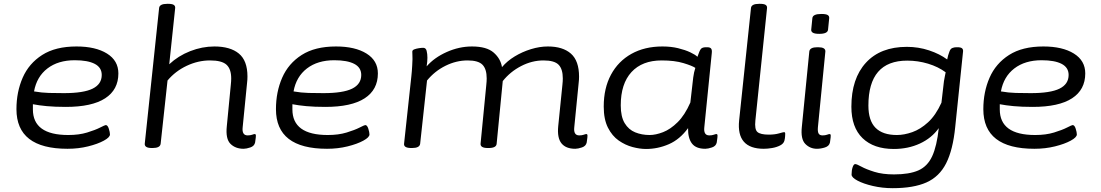

<svg xmlns="http://www.w3.org/2000/svg" viewBox="-20 -772 5756 1004"><path d="M333 6Q66 6 66 -201Q66 -291 98.5 -365.5Q131 -440 200.5 -484.5Q270 -529 380 -529Q480 -529 539.5 -492Q599 -455 599 -388Q599 -303 530 -258Q461 -213 324 -213Q267 -213 224.5 -217Q182 -221 152 -227Q152 -221 152 -214.5Q152 -208 152 -200Q152 -66 337 -66Q393 -66 435.5 -79Q478 -92 503.5 -105Q529 -118 533 -118Q543 -118 549 -99Q555 -80 555 -69Q555 -54 523 -36.5Q491 -19 440.5 -6.5Q390 6 333 6ZM314 -285Q417 -285 464.5 -308.5Q512 -332 512 -380Q512 -419 475.5 -438Q439 -457 371 -457Q284 -457 228 -414Q172 -371 158 -294Q198 -287 236 -286Q274 -285 314 -285Z M1254 6Q1211 6 1185 -20Q1159 -46 1166 -112L1187 -329Q1188 -338 1188.5 -346.5Q1189 -355 1189 -362Q1189 -411 1164.5 -433.5Q1140 -456 1078 -456Q1016 -456 956.5 -428Q897 -400 856 -351L820 -20Q817 2 778 2H774Q735 2 737 -21L812 -730Q814 -752 855 -752H859Q880 -752 888.5 -746.5Q897 -741 896 -730L865 -436Q912 -480 974.5 -504.5Q1037 -529 1101 -529Q1184 -529 1229 -492Q1274 -455 1274 -372Q1274 -364 1273.5 -355.5Q1273 -347 1272 -339L1249 -107Q1244 -64 1275 -64Q1289 -64 1298.5 -67.5Q1308 -71 1312 -71Q1318 -71 1318 -63Q1318 -62 1317.5 -53Q1317 -44 1314 -27Q1310 -8 1289 -1Q1268 6 1254 6Z M1690 6Q1423 6 1423 -201Q1423 -291 1455.5 -365.5Q1488 -440 1557.5 -484.5Q1627 -529 1737 -529Q1837 -529 1896.5 -492Q1956 -455 1956 -388Q1956 -303 1887 -258Q1818 -213 1681 -213Q1624 -213 1581.5 -217Q1539 -221 1509 -227Q1509 -221 1509 -214.5Q1509 -208 1509 -200Q1509 -66 1694 -66Q1750 -66 1792.5 -79Q1835 -92 1860.5 -105Q1886 -118 1890 -118Q1900 -118 1906 -99Q1912 -80 1912 -69Q1912 -54 1880 -36.5Q1848 -19 1797.5 -6.5Q1747 6 1690 6ZM1671 -285Q1774 -285 1821.5 -308.5Q1869 -332 1869 -380Q1869 -419 1832.5 -438Q1796 -457 1728 -457Q1641 -457 1585 -414Q1529 -371 1515 -294Q1555 -287 1593 -286Q1631 -285 1671 -285Z M2988 6Q2939 6 2916 -22.5Q2893 -51 2899 -112L2921 -329Q2922 -338 2922.5 -346.5Q2923 -355 2923 -362Q2923 -411 2901 -433.5Q2879 -456 2822 -456Q2762 -456 2705 -426.5Q2648 -397 2609 -348L2577 -20Q2575 2 2535 2H2531Q2491 2 2493 -21L2523 -329Q2524 -338 2524.5 -346.5Q2525 -355 2525 -362Q2525 -411 2503 -433.5Q2481 -456 2425 -456Q2366 -456 2309.5 -428Q2253 -400 2213 -351L2177 -20Q2174 2 2135 2H2131Q2090 2 2093 -21L2131 -373Q2134 -400 2135.5 -429Q2137 -458 2137 -463Q2137 -477 2136.5 -486Q2136 -495 2136 -502Q2136 -510 2146.5 -514Q2157 -518 2170.5 -520Q2184 -522 2193 -522Q2207 -522 2211 -506Q2215 -490 2215 -470Q2215 -450 2211 -425Q2251 -471 2316 -500Q2381 -529 2448 -529Q2525 -529 2561.5 -497Q2598 -465 2605 -421Q2632 -453 2671.5 -477Q2711 -501 2756.5 -515Q2802 -529 2845 -529Q2923 -529 2965.5 -491.5Q3008 -454 3008 -371Q3008 -364 3007.5 -355.5Q3007 -347 3006 -339L2983 -107Q2978 -64 3009 -64Q3023 -64 3032.5 -67.5Q3042 -71 3046 -71Q3052 -71 3052 -63Q3052 -62 3051.5 -53Q3051 -44 3048 -27Q3044 -8 3023 -1Q3002 6 2988 6Z M3358 7Q3326 7 3288 -3Q3250 -13 3215.5 -37Q3181 -61 3159 -104.5Q3137 -148 3137 -215Q3137 -311 3175 -381.5Q3213 -452 3282 -490.5Q3351 -529 3444 -529Q3489 -529 3526 -520Q3563 -511 3589.5 -498.5Q3616 -486 3627 -475Q3638 -508 3645.5 -516.5Q3653 -525 3672 -525H3678Q3693 -525 3698.5 -518Q3704 -511 3702 -494L3663 -107Q3658 -64 3689 -64Q3703 -64 3712.5 -67.5Q3722 -71 3726 -71Q3732 -71 3732 -63Q3732 -62 3731.5 -53Q3731 -44 3728 -27Q3724 -8 3703 -1Q3682 6 3668 6Q3619 6 3598 -22Q3577 -50 3578 -102Q3535 -43 3477.5 -18Q3420 7 3358 7ZM3377 -66Q3409 -66 3447.5 -81Q3486 -96 3523.5 -133Q3561 -170 3590 -236L3605 -367Q3607 -381 3609.5 -393Q3612 -405 3616 -417Q3600 -428 3554 -442Q3508 -456 3440 -456Q3338 -456 3282 -395Q3226 -334 3226 -221Q3226 -162 3246.5 -128Q3267 -94 3301.5 -80Q3336 -66 3377 -66Z M3974 6Q3830 6 3845 -142L3907 -730Q3909 -752 3950 -752H3954Q3975 -752 3983.5 -746.5Q3992 -741 3991 -730L3930 -142Q3925 -95 3941 -81.5Q3957 -68 4000 -68Q4031 -68 4053.5 -74.5Q4076 -81 4080 -81Q4086 -81 4086 -73Q4086 -72 4085.5 -60.5Q4085 -49 4082 -37Q4078 -21 4059.5 -11.5Q4041 -2 4017.5 2Q3994 6 3974 6Z M4252 6Q4216 6 4191 -19.5Q4166 -45 4173 -109L4212 -503Q4215 -525 4254 -525H4258Q4297 -525 4296 -503L4257 -107Q4255 -84 4260.5 -74Q4266 -64 4281 -64Q4295 -64 4304.5 -67.5Q4314 -71 4318 -71Q4324 -71 4324 -63Q4324 -62 4323.5 -53Q4323 -44 4320 -27Q4316 -8 4294 -1Q4272 6 4252 6ZM4264 -595Q4240 -595 4230.5 -601Q4221 -607 4222 -617L4228 -677Q4230 -699 4275 -699Q4299 -699 4308 -693.5Q4317 -688 4316 -677L4310 -617Q4308 -595 4264 -595Z M4648 212Q4594 212 4544.5 200.5Q4495 189 4464 172.5Q4433 156 4433 141Q4433 119 4438.5 102.5Q4444 86 4452 86Q4460 86 4484.5 99.5Q4509 113 4552 126.5Q4595 140 4655 140Q4735 140 4782.5 119Q4830 98 4854.5 45Q4879 -8 4889 -102Q4852 -50 4790.5 -21.5Q4729 7 4654 7Q4549 7 4490.5 -49.5Q4432 -106 4432 -214Q4432 -361 4508 -444Q4584 -527 4722 -527Q4783 -527 4838.5 -508.5Q4894 -490 4933 -461Q4935 -472 4938 -482.5Q4941 -493 4945 -503Q4950 -517 4960 -521Q4970 -525 4981 -525H4986Q5004 -525 5010.5 -519.5Q5017 -514 5016 -503L4975 -108Q4963 12 4927.5 82Q4892 152 4824.5 182Q4757 212 4648 212ZM4670 -66Q4708 -66 4750.5 -81Q4793 -96 4833 -132.5Q4873 -169 4903 -235L4916 -347Q4918 -361 4920.5 -371.5Q4923 -382 4925 -394Q4886 -423 4833 -439Q4780 -455 4724 -455Q4521 -455 4521 -220Q4521 -141 4558.5 -103.5Q4596 -66 4670 -66Z M5389 6Q5122 6 5122 -201Q5122 -291 5154.5 -365.5Q5187 -440 5256.5 -484.5Q5326 -529 5436 -529Q5536 -529 5595.5 -492Q5655 -455 5655 -388Q5655 -303 5586 -258Q5517 -213 5380 -213Q5323 -213 5280.5 -217Q5238 -221 5208 -227Q5208 -221 5208 -214.5Q5208 -208 5208 -200Q5208 -66 5393 -66Q5449 -66 5491.5 -79Q5534 -92 5559.5 -105Q5585 -118 5589 -118Q5599 -118 5605 -99Q5611 -80 5611 -69Q5611 -54 5579 -36.5Q5547 -19 5496.5 -6.5Q5446 6 5389 6ZM5370 -285Q5473 -285 5520.5 -308.5Q5568 -332 5568 -380Q5568 -419 5531.5 -438Q5495 -457 5427 -457Q5340 -457 5284 -414Q5228 -371 5214 -294Q5254 -287 5292 -286Q5330 -285 5370 -285Z"/></svg>

Font: Asap Expanded Expanded Regular
Style: Italic
Weight: 400
Width: 7
Italic angle: -6°
Designer: Pablo Cosgaya
Foundry: Omnibus-Type
Version: Version 3.001; ttfautohint (v1.8.4.7-5d5b)